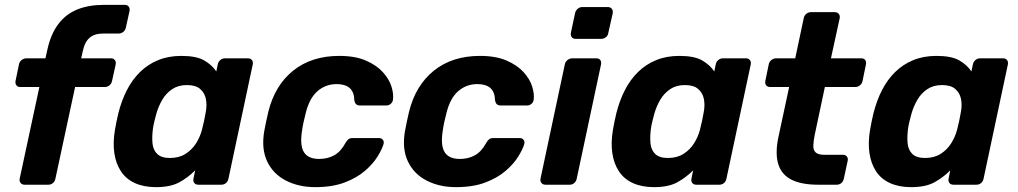

<svg xmlns="http://www.w3.org/2000/svg" viewBox="-20 -760 4188 790"><path d="M81 0Q71 0 65 -7Q59 -14 61 -25L142 -402H63Q53 -402 47.5 -409Q42 -416 44 -427L58 -495Q60 -506 69 -513Q78 -520 88 -520H167L175 -556Q189 -620 220 -661Q251 -702 298 -721Q345 -740 407 -740H494Q504 -740 509.5 -733Q515 -726 513 -715L498 -647Q496 -636 487.5 -629Q479 -622 468 -622H405Q368 -622 348 -604Q328 -586 321 -551L314 -520H437Q447 -520 452.5 -513Q458 -506 456 -495L441 -427Q439 -416 430.5 -409Q422 -402 412 -402H289L208 -25Q206 -14 198 -7Q190 0 179 0Z M622 10Q572 10 535.5 -6.5Q499 -23 478 -54.5Q457 -86 450.5 -129.5Q444 -173 453 -226Q456 -245 459.5 -260.5Q463 -276 467 -294Q480 -346 502 -389Q524 -432 556 -463.5Q588 -495 630.5 -512.5Q673 -530 726 -530Q788 -530 820 -511.5Q852 -493 870 -466L876 -495Q878 -506 886.5 -513Q895 -520 905 -520H1000Q1011 -520 1016.5 -513Q1022 -506 1020 -495L920 -25Q918 -14 910 -7Q902 0 891 0H796Q785 0 779.5 -7Q774 -14 776 -25L783 -59Q753 -29 717 -9.5Q681 10 622 10ZM679 -110Q717 -110 743.5 -127Q770 -144 786.5 -170Q803 -196 811 -226Q816 -245 820 -264Q824 -283 827 -301Q832 -329 827 -353.5Q822 -378 803.5 -394Q785 -410 749 -410Q714 -410 689 -393.5Q664 -377 648 -350Q632 -323 623 -291Q619 -276 615 -260Q611 -244 609 -229Q605 -197 607.5 -170Q610 -143 627 -126.5Q644 -110 679 -110Z M1277 10Q1209 10 1156.5 -17Q1104 -44 1079.5 -95.5Q1055 -147 1067 -219Q1070 -235 1075 -259.5Q1080 -284 1084 -300Q1111 -409 1186.5 -469.5Q1262 -530 1376 -530Q1441 -530 1485 -511Q1529 -492 1555 -463.5Q1581 -435 1590.5 -404.5Q1600 -374 1597 -351Q1596 -340 1588 -333Q1580 -326 1570 -326H1461Q1451 -326 1445.5 -331Q1440 -336 1438 -347Q1437 -382 1418.5 -398Q1400 -414 1365 -414Q1320 -414 1286.5 -385Q1253 -356 1238 -295Q1233 -276 1229 -257.5Q1225 -239 1223 -224Q1213 -162 1230.5 -134Q1248 -106 1293 -106Q1328 -106 1355 -121Q1382 -136 1401 -171Q1407 -182 1413.5 -187Q1420 -192 1431 -192H1539Q1550 -192 1555.5 -184.5Q1561 -177 1558 -167Q1552 -146 1533.5 -116Q1515 -86 1481.5 -57Q1448 -28 1397.5 -9Q1347 10 1277 10Z M1856 10Q1788 10 1735.5 -17Q1683 -44 1658.5 -95.5Q1634 -147 1646 -219Q1649 -235 1654 -259.5Q1659 -284 1663 -300Q1690 -409 1765.5 -469.5Q1841 -530 1955 -530Q2020 -530 2064 -511Q2108 -492 2134 -463.5Q2160 -435 2169.5 -404.5Q2179 -374 2176 -351Q2175 -340 2167 -333Q2159 -326 2149 -326H2040Q2030 -326 2024.5 -331Q2019 -336 2017 -347Q2016 -382 1997.5 -398Q1979 -414 1944 -414Q1899 -414 1865.5 -385Q1832 -356 1817 -295Q1812 -276 1808 -257.5Q1804 -239 1802 -224Q1792 -162 1809.5 -134Q1827 -106 1872 -106Q1907 -106 1934 -121Q1961 -136 1980 -171Q1986 -182 1992.5 -187Q1999 -192 2010 -192H2118Q2129 -192 2134.5 -184.5Q2140 -177 2137 -167Q2131 -146 2112.5 -116Q2094 -86 2060.5 -57Q2027 -28 1976.5 -9Q1926 10 1856 10Z M2224 0Q2214 0 2208 -7Q2202 -14 2204 -25L2304 -495Q2306 -506 2315 -513Q2324 -520 2334 -520H2434Q2445 -520 2450 -513Q2455 -506 2453 -495L2353 -25Q2351 -14 2343 -7Q2335 0 2324 0ZM2349 -600Q2338 -600 2332.5 -607Q2327 -614 2329 -625L2346 -705Q2348 -716 2356.5 -723.5Q2365 -731 2376 -731H2481Q2492 -731 2497.5 -723.5Q2503 -716 2501 -705L2483 -625Q2482 -614 2473 -607Q2464 -600 2454 -600Z M2671 10Q2621 10 2584.5 -6.5Q2548 -23 2527 -54.5Q2506 -86 2499.5 -129.5Q2493 -173 2502 -226Q2505 -245 2508.5 -260.5Q2512 -276 2516 -294Q2529 -346 2551 -389Q2573 -432 2605 -463.5Q2637 -495 2679.5 -512.5Q2722 -530 2775 -530Q2837 -530 2869 -511.5Q2901 -493 2919 -466L2925 -495Q2927 -506 2935.5 -513Q2944 -520 2954 -520H3049Q3060 -520 3065.5 -513Q3071 -506 3069 -495L2969 -25Q2967 -14 2959 -7Q2951 0 2940 0H2845Q2834 0 2828.5 -7Q2823 -14 2825 -25L2832 -59Q2802 -29 2766 -9.5Q2730 10 2671 10ZM2728 -110Q2766 -110 2792.5 -127Q2819 -144 2835.5 -170Q2852 -196 2860 -226Q2865 -245 2869 -264Q2873 -283 2876 -301Q2881 -329 2876 -353.5Q2871 -378 2852.5 -394Q2834 -410 2798 -410Q2763 -410 2738 -393.5Q2713 -377 2697 -350Q2681 -323 2672 -291Q2668 -276 2664 -260Q2660 -244 2658 -229Q2654 -197 2656.5 -170Q2659 -143 2676 -126.5Q2693 -110 2728 -110Z M3346 0Q3278 0 3237 -20.5Q3196 -41 3182.5 -84Q3169 -127 3182 -192L3227 -402H3149Q3138 -402 3132.5 -409Q3127 -416 3129 -427L3143 -495Q3145 -506 3154 -513Q3163 -520 3173 -520H3252L3287 -685Q3289 -696 3297.5 -703Q3306 -710 3317 -710H3415Q3425 -710 3431 -703Q3437 -696 3435 -685L3399 -520H3524Q3535 -520 3540 -513Q3545 -506 3543 -495L3529 -427Q3527 -416 3518.5 -409Q3510 -402 3499 -402H3374L3332 -204Q3327 -179 3326.5 -160.5Q3326 -142 3336.5 -132.5Q3347 -123 3373 -123H3449Q3459 -123 3464.5 -116Q3470 -109 3468 -99L3452 -25Q3450 -14 3442 -7Q3434 0 3423 0Z M3729 10Q3679 10 3642.5 -6.5Q3606 -23 3585 -54.5Q3564 -86 3557.5 -129.5Q3551 -173 3560 -226Q3563 -245 3566.5 -260.5Q3570 -276 3574 -294Q3587 -346 3609 -389Q3631 -432 3663 -463.5Q3695 -495 3737.5 -512.5Q3780 -530 3833 -530Q3895 -530 3927 -511.5Q3959 -493 3977 -466L3983 -495Q3985 -506 3993.5 -513Q4002 -520 4012 -520H4107Q4118 -520 4123.5 -513Q4129 -506 4127 -495L4027 -25Q4025 -14 4017 -7Q4009 0 3998 0H3903Q3892 0 3886.5 -7Q3881 -14 3883 -25L3890 -59Q3860 -29 3824 -9.5Q3788 10 3729 10ZM3786 -110Q3824 -110 3850.5 -127Q3877 -144 3893.5 -170Q3910 -196 3918 -226Q3923 -245 3927 -264Q3931 -283 3934 -301Q3939 -329 3934 -353.5Q3929 -378 3910.5 -394Q3892 -410 3856 -410Q3821 -410 3796 -393.5Q3771 -377 3755 -350Q3739 -323 3730 -291Q3726 -276 3722 -260Q3718 -244 3716 -229Q3712 -197 3714.5 -170Q3717 -143 3734 -126.5Q3751 -110 3786 -110Z"/></svg>

Font: Rubik Light SemiBold
Style: Italic
Weight: 600
Italic angle: -12°
Version: Version 2.104